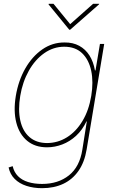

<svg xmlns="http://www.w3.org/2000/svg" viewBox="-20 -778 621 1014"><path d="M202.1 215.8Q156.7 215.8 119.4 203.6Q82 191.4 57.6 167Q33.2 142.6 25.4 106.4L46.9 99.6Q54.2 131.3 75 152.3Q95.7 173.3 128.2 183.3Q160.6 193.4 202.1 193.4Q287.1 193.4 344 148.2Q400.9 103 415 11.7L438.5 -136.7H436.5Q415 -91.3 381.8 -60.8Q348.6 -30.3 308.8 -15.1Q269 0 228.5 0Q165 0 123.5 -34.4Q82 -68.8 66.2 -130.1Q50.3 -191.4 63.5 -271.5Q77.1 -352.5 113.5 -416.3Q149.9 -480 203.4 -517.1Q256.8 -554.2 321.3 -553.7Q365.2 -554.2 398.4 -536.1Q431.6 -518.1 452.6 -484.9Q473.6 -451.7 481.4 -406.2H484.4L507.8 -545.9H530.3L437.5 11.7Q426.3 79.1 394.5 124.5Q362.8 169.9 314 192.9Q265.1 215.8 202.1 215.8ZM228.5 -22.5Q285.6 -22.9 333.7 -53Q381.8 -83 415.5 -138.9Q449.2 -194.8 461.9 -271.5Q474.1 -345.2 461.7 -404.1Q449.2 -462.9 413.6 -497.1Q377.9 -531.2 319.3 -531.2Q262.2 -531.2 213.6 -497.1Q165 -462.9 132.1 -404.1Q99.1 -345.2 86.9 -271.5Q74.7 -197.8 87.2 -141.6Q99.6 -85.4 135.5 -54.2Q171.4 -22.9 228.5 -22.5ZM262.7 -757.8 350.6 -650.4 471.7 -757.8H503.9L502.9 -754.9L350.6 -621.1H345.7L236.3 -754.9L237.3 -757.8Z"/></svg>

Font: Inter Tight Thin
Style: Italic
Weight: 250
Italic angle: -9.39999°
Designer: Rasmus Andersson
Foundry: rsms
Version: Version 3.004